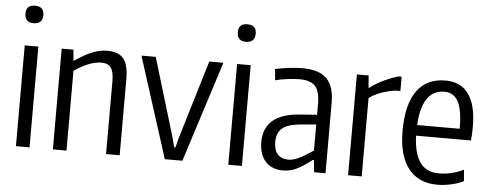

<svg xmlns="http://www.w3.org/2000/svg" viewBox="-50 -886 2619 1025"><g transform="rotate(5 1259.5 -373.5)"><path d="M99 -662Q52 -662 52 -710Q52 -756 99 -756Q148 -756 148 -710Q148 -662 99 -662ZM63 -540H136V0H63Z M261 -540H324L329 -482H333Q384 -517 425 -533.5Q466 -550 504 -550Q566 -550 592.5 -517Q619 -484 619 -408V0H546V-391Q546 -442 530 -463Q514 -484 479 -484Q447 -484 410.5 -469.5Q374 -455 334 -428V0H261Z M690 -535V-540H765L891 -122L905 -68H912L926 -122L1052 -540H1126V-535L955 0H861Z M1237 -662Q1190 -662 1190 -710Q1190 -756 1237 -756Q1286 -756 1286 -710Q1286 -662 1237 -662ZM1201 -540H1274V0H1201Z M1494 5Q1434 5 1400 -32.5Q1366 -70 1366 -136Q1366 -285 1554 -300L1650 -307V-365Q1650 -433 1624.5 -460.5Q1599 -488 1540 -488Q1515 -488 1478 -483.5Q1441 -479 1411 -471L1405 -531Q1443 -539 1481.5 -543.5Q1520 -548 1552 -548Q1640 -548 1681 -507Q1722 -466 1722 -379V0H1661L1654 -65H1648Q1616 -39 1577.5 -17Q1539 5 1494 5ZM1519 -55Q1536 -55 1554 -61.5Q1572 -68 1589.5 -77.5Q1607 -87 1622.5 -97.5Q1638 -108 1650 -115V-255L1569 -248Q1499 -242 1469.5 -217Q1440 -192 1440 -142Q1440 -100 1460.5 -77.5Q1481 -55 1519 -55Z M1843 -540H1906L1911 -475H1916Q1936 -493 1977.5 -514Q2019 -535 2065 -549H2082V-472H2053Q2010 -465 1974.5 -451.5Q1939 -438 1916 -420V0H1843Z M2321 9Q2220 9 2166 -60.5Q2112 -130 2112 -260Q2112 -402 2164 -475.5Q2216 -549 2318 -549Q2400 -549 2442 -490Q2484 -431 2484 -316Q2484 -291 2483 -275Q2482 -259 2480 -242H2186Q2190 -145 2224 -98.5Q2258 -52 2324 -52Q2356 -52 2388 -59Q2420 -66 2457 -83L2462 -22Q2433 -8 2395.5 0.5Q2358 9 2321 9ZM2316 -489Q2257 -489 2224.5 -441Q2192 -393 2187 -299H2415Q2415 -400 2391 -444.5Q2367 -489 2316 -489Z"/></g></svg>

Font: Encode Sans Compressed
Style: Regular
Weight: 400
Designer: Pablo Impallari, Andres Torresi
Foundry: Pablo Impallari, Andres Torresi
Version: Version 1.000; ttfautohint (v1.00) -l 8 -r 50 -G 200 -x 14 -